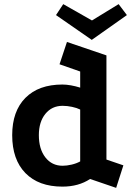

<svg xmlns="http://www.w3.org/2000/svg" viewBox="-20 -883 637 929"><path d="M542 26 416 -17Q360 20 282 20Q167 20 103 -45.5Q39 -111 39 -229Q39 -345 103 -409.5Q167 -474 282 -474Q301 -474 323.5 -470Q346 -466 368 -459V-537L268 -572L304 -680L495 -615V-111L577 -83ZM283 -81Q303 -81 326.5 -86.5Q350 -92 368 -102V-353Q352 -361 328.5 -366Q305 -371 283 -371Q231 -371 199.5 -332Q168 -293 168 -229Q168 -162 199.5 -121.5Q231 -81 283 -81ZM424 -690 251 -810 286 -863 425 -784 554 -863 594 -810Z"/></svg>

Font: Podkova ExtraBold
Style: Regular
Weight: 800
Designer: Ilya Yudin
Foundry: Cyreal (www.cyreal.org)
Version: Version 2.103